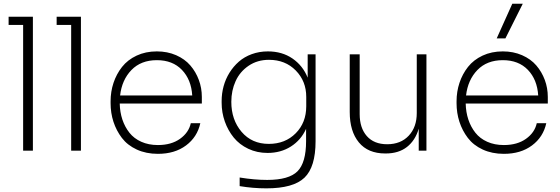

<svg xmlns="http://www.w3.org/2000/svg" viewBox="-20 -821 3053 1046"><path d="M159.2 0H106V-685.1H26.9V-730H159.2Z M420.9 0H367.7V-685.1H288.6V-730H420.9Z M840.3 17.1Q775.9 17.1 725.1 -6.3Q674.3 -29.8 644 -69.6Q613.8 -109.4 598.1 -157.5Q582.5 -205.6 582.5 -258.8V-269Q582.5 -321.8 598.4 -369.6Q614.3 -417.5 644.8 -456.3Q675.3 -495.1 724.4 -518.1Q773.4 -541 834.5 -541Q892.1 -541 939.5 -520.3Q986.8 -499.5 1016.8 -464.6Q1046.9 -429.7 1063.2 -385.5Q1079.6 -341.3 1079.6 -293V-256.8H632.3Q633.3 -210 646.7 -169.7Q660.2 -129.4 685.1 -97.9Q710 -66.4 749.8 -48.6Q789.6 -30.8 840.3 -30.8Q913.1 -30.8 960.7 -64.7Q1008.3 -98.6 1019.5 -149.9H1071.3Q1054.7 -74.2 993.4 -28.6Q932.1 17.1 840.3 17.1ZM834.5 -493.2Q748 -493.2 696 -439.5Q644 -385.7 634.3 -300.8H1027.3Q1022 -387.2 971.2 -440.2Q920.4 -493.2 834.5 -493.2Z M1431.6 205.1Q1357.4 205.1 1285.6 192.9V146Q1366.2 159.2 1435.5 159.2Q1554.2 159.2 1600.8 112.1Q1647.5 64.9 1647.5 -51.8V-119.1Q1620.1 -58.1 1564.9 -22.9Q1509.8 12.2 1437.5 12.2Q1380.4 12.2 1332.5 -10.5Q1284.7 -33.2 1253.4 -71.5Q1222.2 -109.9 1204.8 -158.9Q1187.5 -208 1187.5 -261.2V-271Q1187.5 -312 1198.2 -351.3Q1209 -390.6 1230.2 -424.8Q1251.5 -459 1281.2 -485.1Q1311 -511.2 1351.8 -526.1Q1392.6 -541 1439.5 -541Q1517.1 -541 1573.5 -502.2Q1629.9 -463.4 1656.2 -397.9V-524.9H1699.2V-51.8Q1699.2 88.9 1638.7 147Q1578.1 205.1 1431.6 205.1ZM1444.3 -37.1Q1533.7 -37.1 1591.1 -95Q1648.4 -152.8 1648.4 -242.2V-293Q1648.4 -378.9 1591.3 -437Q1534.2 -495.1 1445.3 -495.1Q1382.3 -495.1 1334.7 -462.9Q1287.1 -430.7 1263.7 -379.2Q1240.2 -327.6 1240.2 -266.1Q1240.2 -168.5 1296.1 -102.8Q1352.1 -37.1 1444.3 -37.1Z M2081.5 15.1H2078.6Q1984.9 15.1 1935.1 -45.2Q1885.3 -105.5 1885.3 -210.9V-524.9H1939.5V-199.2Q1939.5 -124 1978.5 -79.6Q2017.6 -35.2 2089.4 -35.2Q2163.1 -35.2 2206.8 -81.8Q2250.5 -128.4 2250.5 -205.1V-524.9H2303.2V0H2261.2V-120.1Q2242.7 -56.2 2197.3 -20.5Q2151.9 15.1 2081.5 15.1Z M2733.4 -611.8H2686L2771 -800.8H2828.1ZM2725.1 17.1Q2660.6 17.1 2609.9 -6.3Q2559.1 -29.8 2528.8 -69.6Q2498.5 -109.4 2482.9 -157.5Q2467.3 -205.6 2467.3 -258.8V-269Q2467.3 -321.8 2483.2 -369.6Q2499 -417.5 2529.5 -456.3Q2560.1 -495.1 2609.1 -518.1Q2658.2 -541 2719.2 -541Q2776.9 -541 2824.2 -520.3Q2871.6 -499.5 2901.6 -464.6Q2931.6 -429.7 2948 -385.5Q2964.4 -341.3 2964.4 -293V-256.8H2517.1Q2518.1 -210 2531.5 -169.7Q2544.9 -129.4 2569.8 -97.9Q2594.7 -66.4 2634.5 -48.6Q2674.3 -30.8 2725.1 -30.8Q2797.9 -30.8 2845.5 -64.7Q2893.1 -98.6 2904.3 -149.9H2956.1Q2939.5 -74.2 2878.2 -28.6Q2816.9 17.1 2725.1 17.1ZM2719.2 -493.2Q2632.8 -493.2 2580.8 -439.5Q2528.8 -385.7 2519 -300.8H2912.1Q2906.7 -387.2 2856 -440.2Q2805.2 -493.2 2719.2 -493.2Z"/></svg>

Font: Sora ExtraLight
Style: Regular
Weight: 200
Designer: Jonathan Barnbrook, Julián Moncada
Foundry: Barnbrook Fonts
Version: Version 2.000